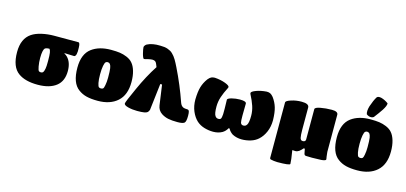

<svg xmlns="http://www.w3.org/2000/svg" viewBox="-80 -1441 4601 2176"><g transform="rotate(15 2220.5 -353.0)"><path d="M401.9 -419.9Q361.3 -419.9 347.2 -405.8Q338.9 -397.5 332.5 -369.1Q326.2 -340.8 326.2 -293Q326.2 -240.7 334.5 -195.3Q342.8 -149.9 352.1 -143.1Q360.4 -136.2 377 -136.2Q393.1 -136.2 401.9 -147.2Q410.6 -158.2 417 -191.9Q421.9 -214.8 421.9 -280.8Q421.9 -350.1 417.2 -378.4Q412.6 -406.7 401.9 -419.9ZM581.1 -416 580.1 -409.2Q593.8 -406.2 612.8 -387.2Q668 -332 668 -229Q668 -110.8 592.8 -51.8Q515.6 8.8 376 8.8Q229.5 8.8 148.9 -49.8Q56.2 -115.2 56.2 -290Q56.2 -447.3 155.8 -514.2Q200.7 -544.4 270.3 -560.3Q339.8 -576.2 417 -576.2H699.2Q717.8 -576.2 719.2 -519Q724.6 -417 692.9 -412.1Q682.1 -412.1 644.5 -413.8Q606.9 -415.5 581.1 -416Z M1080.1 8.8Q1002.9 8.8 949.5 -4.4Q896 -17.6 853 -49.8Q762.2 -115.2 762.2 -295.9Q762.2 -456.1 855 -524.9Q941.4 -588.9 1080.1 -588.9Q1143.1 -588.9 1184.1 -583Q1225.1 -577.1 1266.1 -560.1Q1312 -540.5 1335.9 -511.2Q1364.3 -479 1380.6 -423.8Q1397 -368.7 1397 -295.9Q1397 -143.1 1311 -66.9Q1226.1 8.8 1080.1 8.8ZM1106.9 -431.2Q1096.2 -443.4 1080.8 -444.1Q1065.4 -444.8 1056.2 -436Q1045.9 -428.7 1038.1 -389.9Q1030.3 -351.1 1030.3 -289.1Q1030.3 -227.1 1038.1 -188.7Q1045.9 -150.4 1056.2 -143.1Q1064.5 -136.2 1080.1 -136.2Q1097.7 -136.2 1106 -144.5Q1114.3 -152.8 1120.1 -186Q1127.9 -224.1 1127.9 -275.9Q1127.9 -353 1123 -384.8Q1118.2 -416.5 1106.9 -431.2Z M1772 -124 1738.8 -358.9H1717.8L1681.2 -45.9Q1673.8 -25.4 1662.6 -15.6Q1651.4 -5.9 1623.8 -1Q1596.2 3.9 1542 3.9Q1485.8 3.9 1436 -8.8Q1386.7 -21.5 1386.7 -43Q1386.7 -59.1 1464.8 -231Q1541 -400.9 1627 -532.2L1616.7 -558.1Q1609.4 -576.7 1602.5 -585.9Q1595.7 -595.2 1580.8 -599.9Q1565.9 -604.5 1542 -601.1Q1518.1 -597.7 1478 -586.9Q1472.2 -585 1465.8 -585Q1454.6 -585 1439.9 -637.2Q1425.8 -693.8 1425.8 -713.9Q1425.8 -722.2 1434.1 -733.6Q1442.4 -745.1 1453.1 -751Q1512.7 -782.2 1606.9 -778.8Q1632.8 -778.8 1654.5 -776.1Q1676.3 -773.4 1694.6 -766.4Q1712.9 -759.3 1727.3 -751.7Q1741.7 -744.1 1755.6 -729.7Q1769.5 -715.3 1779.5 -703.4Q1789.6 -691.4 1802 -670.4Q1814.5 -649.4 1822.8 -633.1Q1831.1 -616.7 1844.7 -589.8Q1935.1 -406.2 2001 -215.8Q2012.7 -182.1 2038.1 -168.9Q2055.2 -161.1 2086.9 -161.1Q2104 -161.1 2109.9 -145Q2115.7 -128.9 2115.7 -92.8Q2115.7 -24.9 2098.1 -8.8Q2080.1 7.8 2016.1 7.8Q1949.7 7.8 1906.7 -1.2Q1863.8 -10.3 1827.1 -34.2Q1780.3 -65.4 1772 -124Z M2606.9 -75.2H2595.7Q2576.2 -38.6 2541 -17.1Q2494.6 8.8 2435.1 8.8Q2381.8 8.8 2330.6 -6.6Q2279.3 -22 2241.7 -55.2Q2199.7 -93.8 2173.3 -155.5Q2147 -217.3 2147 -293Q2148.9 -385.3 2165.5 -441.2Q2182.1 -497.1 2218.8 -546.9Q2238.3 -570.8 2255.4 -579.3Q2272.5 -587.9 2297.9 -587.9Q2367.2 -583 2420.7 -563Q2474.1 -543 2474.1 -524.9Q2474.1 -519.5 2470.7 -514.2Q2436 -447.3 2417.5 -391.4Q2398.9 -335.4 2398.9 -276.9Q2398.9 -236.8 2403.3 -210Q2407.7 -183.1 2416.5 -170.2Q2425.3 -157.2 2434.6 -152.6Q2443.8 -147.9 2457 -147.9Q2471.2 -147.9 2479 -153.6Q2486.8 -159.2 2490.5 -177.7Q2494.1 -196.3 2494.6 -213.1Q2495.1 -230 2495.1 -270.5Q2495.1 -274.4 2495.1 -276.9L2492.7 -382.8Q2492.7 -396.5 2538.1 -410.2Q2587.9 -422.9 2636.7 -422.9Q2711.9 -422.9 2711.9 -395L2710 -256.8Q2710 -190.4 2714.8 -173.3Q2722.2 -147.9 2748 -147.9Q2761.2 -147.9 2770.5 -152.6Q2779.8 -157.2 2788.6 -170.2Q2797.4 -183.1 2801.8 -210Q2806.2 -236.8 2806.2 -276.9Q2806.2 -335.4 2787.6 -391.1Q2769 -446.8 2733.9 -514.2Q2731 -518.6 2731 -524.9Q2731 -543 2784.2 -563Q2837.4 -583 2906.7 -587.9Q2932.1 -587.9 2949.2 -579.3Q2966.3 -570.8 2985.8 -546.9Q3022.5 -496.6 3039.3 -440.7Q3056.2 -384.8 3058.1 -293Q3058.1 -216.8 3031.5 -155.3Q3004.9 -93.8 2961.9 -55.2Q2925.3 -22 2874.3 -6.6Q2823.2 8.8 2770 8.8Q2710.4 8.8 2660.2 -17.1Q2624.5 -40.5 2606.9 -75.2Z M3358.4 -22.9 3357.4 -19Q3376.5 93.8 3376.5 133.8Q3376.5 152.8 3226.6 152.8Q3182.6 151.4 3149.4 143.1Q3137.7 138.7 3137.7 126V-522.9Q3137.7 -543 3195.8 -561Q3252.4 -580.1 3318.8 -580.1Q3405.8 -580.1 3405.8 -535.2V-280.8Q3405.8 -209 3412.6 -180.4Q3419.4 -151.9 3443.8 -151.9Q3476.1 -151.9 3477.5 -178.2V-535.2Q3477.5 -556.2 3538.6 -567.9Q3602.5 -580.1 3672.9 -580.1Q3745.6 -580.1 3745.6 -541V-106Q3745.6 -92.8 3751.5 -53.2Q3752 -48.8 3754.4 -35.9Q3756.8 -22.9 3756.8 -21Q3756.8 -4.4 3702.6 0Q3649.9 2.9 3594.7 2.9Q3543 2.9 3525.4 1Q3513.2 0.5 3508.1 -4.9Q3502.9 -10.3 3500.5 -21L3489.7 -75.2H3476.6Q3461.9 -56.6 3435.5 -35.2Q3414.1 -21 3392.6 -21Q3369.6 -21 3358.4 -22.9Z M4124.5 8.8Q4047.4 8.8 3993.9 -4.4Q3940.4 -17.6 3897.5 -49.8Q3806.6 -115.2 3806.6 -295.9Q3806.6 -456.1 3899.4 -524.9Q3985.8 -588.9 4124.5 -588.9Q4187.5 -588.9 4228.5 -583Q4269.5 -577.1 4310.5 -560.1Q4356.4 -540.5 4380.4 -511.2Q4408.7 -479 4425 -423.8Q4441.4 -368.7 4441.4 -295.9Q4441.4 -143.1 4355.5 -66.9Q4270.5 8.8 4124.5 8.8ZM4151.4 -431.2Q4140.6 -443.4 4125.2 -444.1Q4109.9 -444.8 4100.6 -436Q4090.3 -428.7 4082.5 -389.9Q4074.7 -351.1 4074.7 -289.1Q4074.7 -227.1 4082.5 -188.7Q4090.3 -150.4 4100.6 -143.1Q4108.9 -136.2 4124.5 -136.2Q4142.1 -136.2 4150.4 -144.5Q4158.7 -152.8 4164.6 -186Q4172.4 -224.1 4172.4 -275.9Q4172.4 -353 4167.5 -384.8Q4162.6 -416.5 4151.4 -431.2ZM4125.5 -847.2Q4140.1 -864.7 4178.7 -856Q4223.1 -843.8 4262.7 -814Q4266.1 -788.1 4230.5 -731.9Q4197.3 -681.6 4152.3 -624Q4139.6 -614.7 4123.5 -614Q4107.4 -613.3 4093.5 -618.7Q4079.6 -624 4067.4 -633.8Q4055.7 -668.9 4072.8 -728Q4098.1 -803.7 4125.5 -847.2Z"/></g></svg>

Font: GGS TheRock Black
Style: Regular
Weight: 900
Designer: Rodrigo Fuenzalida (2012); Goodgame Studios (2014)
Foundry: Rodrigo Fuenzalida,2012;  GGS,2014
Version: Version 1.002 | FøM Mod